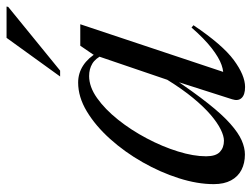

<svg xmlns="http://www.w3.org/2000/svg" viewBox="-111 -647 768 586"><g transform="rotate(-90 273.0 -354.0)"><path d="M263 -29.5 321.5 -212.5H329Q284.5 -146 250.2 -102.8Q216 -59.5 188.2 -35Q160.5 -10.5 137.8 -0.5Q115 9.5 94.5 9.5Q68 9.5 47.5 -1Q27 -11.5 15.5 -32.8Q4 -54 4 -85.5Q4 -135.5 22 -192Q40 -248.5 71 -303Q102 -357.5 142 -402Q182 -446.5 226 -473Q270 -499.5 314 -499.5Q342.5 -499.5 366 -484.2Q389.5 -469 407 -439L399 -423Q388 -446.5 371.8 -456.2Q355.5 -466 334 -466Q301 -466 266.8 -441.8Q232.5 -417.5 200.8 -377.8Q169 -338 143.8 -290.2Q118.5 -242.5 103.8 -195Q89 -147.5 89 -109Q89 -79.5 102.2 -67Q115.5 -54.5 136.5 -54.5Q151 -54.5 171.2 -64.5Q191.5 -74.5 215.5 -95Q239.5 -115.5 266.8 -148.5Q294 -181.5 322.5 -227.5L399.5 -453.5L426.5 -493H492L341.5 -41.5L331.5 -58Q345.5 -54 367.8 -61.8Q390 -69.5 419 -92Q448 -114.5 482 -153.5L489 -147.5Q429.5 -59 382.8 -24.5Q336 10 300.5 10Q277 10 267 -0.5Q257 -11 263 -29.5ZM332.5 -554.5 450.5 -718H546L545 -713L350.5 -554.5Z"/></g></svg>

Font: Newsreader 60pt
Style: Italic
Weight: 400
Italic angle: -17°
Designer: Hugues Gentile
Foundry: Production Type
Version: Version 1.003